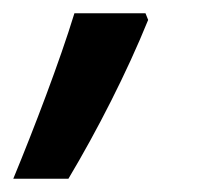

<svg xmlns="http://www.w3.org/2000/svg" viewBox="-67 -138 324 289"><path d="M-47 131H36C79 59 124 -29 156 -108L152 -118H45C23 -46 -16 56 -47 131Z"/></svg>

Font: Noto Sans Display SemiCondensed Medium
Style: Italic
Weight: 500
Width: 4
Italic angle: -12°
Designer: Monotype Design Team
Foundry: Monotype Imaging Inc.
Version: Version 1.900